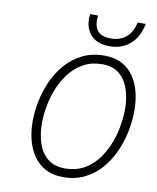

<svg xmlns="http://www.w3.org/2000/svg" viewBox="-100 -1007 894 1096"><g transform="rotate(10 347.0 -459.5)"><path d="M341 12Q280 12 237 -11.8Q194 -35.5 167 -75.8Q140 -116 127.8 -166.5Q115.5 -217 115.5 -271Q115.5 -329.5 128.2 -391.5Q141 -453.5 167.2 -510.5Q193.5 -567.5 234 -613Q274.5 -658.5 329.2 -685.2Q384 -712 454.5 -712Q515.5 -712 558 -688.8Q600.5 -665.5 626.8 -626Q653 -586.5 665 -536.5Q677 -486.5 677 -433Q677 -373.5 664.5 -311Q652 -248.5 626 -191Q600 -133.5 560.2 -87.8Q520.5 -42 465.8 -15Q411 12 341 12ZM344.5 -38.5Q403 -38.5 448.5 -62.5Q494 -86.5 527 -127.8Q560 -169 581.2 -220.2Q602.5 -271.5 612.8 -326.8Q623 -382 623 -433.5Q623 -492.5 606.2 -544.5Q589.5 -596.5 551.8 -629Q514 -661.5 450.5 -661.5Q391.5 -661.5 346 -637.2Q300.5 -613 267 -572.2Q233.5 -531.5 212 -480.5Q190.5 -429.5 180 -374.5Q169.5 -319.5 169.5 -268.5Q169.5 -207.5 186.5 -155.2Q203.5 -103 242 -70.8Q280.5 -38.5 344.5 -38.5ZM469.5 -769.5Q423.5 -769.5 390.5 -788.8Q357.5 -808 341.8 -844.2Q326 -880.5 332.5 -931H378.5Q371.5 -872.5 394.2 -843.5Q417 -814.5 473.5 -814.5Q525 -814.5 561 -844.5Q597 -874.5 607.5 -931H654.5Q646.5 -885.5 623.8 -849Q601 -812.5 562.5 -791Q524 -769.5 469.5 -769.5Z"/></g></svg>

Font: Overpass ExtraLight
Style: Italic
Weight: 250
Italic angle: -10°
Designer: Delve Withrington, Dave Bailey, Thomas Jockin
Foundry: Delve Fonts LLC
Version: Version 4.000